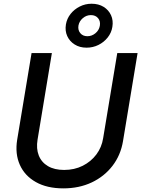

<svg xmlns="http://www.w3.org/2000/svg" viewBox="-20 -1017 771 1048"><path d="M325.7 11.2Q236.8 11.2 175.8 -23.2Q114.7 -57.6 88.1 -117.7Q61.5 -177.7 73.7 -253.9L152.3 -727.5H263.2L185.1 -255.4Q176.8 -205.6 191.7 -168.2Q206.5 -130.9 241.9 -110.1Q277.3 -89.4 330.1 -89.4Q386.2 -89.4 431.4 -112.1Q476.6 -134.8 505.9 -173.8Q535.2 -212.9 543 -262.7L620.1 -727.5H731L651.4 -246.6Q638.7 -169.9 594 -111.8Q549.3 -53.7 480.5 -21.2Q411.6 11.2 325.7 11.2ZM452.6 -756.8Q415 -756.8 387.5 -774.2Q359.9 -791.5 346.9 -820.3Q334 -849.1 339.8 -883.8Q345.2 -915.5 365.2 -940.9Q385.3 -966.3 415.3 -981.4Q445.3 -996.6 480 -996.6Q518.1 -996.6 545.7 -979.5Q573.2 -962.4 586.2 -933.6Q599.1 -904.8 593.3 -870.1Q588.4 -838.4 567.9 -812.5Q547.4 -786.6 517.3 -771.7Q487.3 -756.8 452.6 -756.8ZM457 -819.3Q481 -819.3 500.7 -835.4Q520.5 -851.6 524.9 -876Q529.3 -900.9 515.4 -917.7Q501.5 -934.6 476.1 -934.6Q451.7 -934.6 432.1 -918Q412.6 -901.4 408.2 -877.4Q404.3 -853 418.2 -836.2Q432.1 -819.3 457 -819.3Z"/></svg>

Font: Inter 18pt Medium
Style: Italic
Weight: 500
Italic angle: -9.3988°
Designer: Rasmus Andersson
Foundry: rsms
Version: Version 4.001;git-66647c0bb